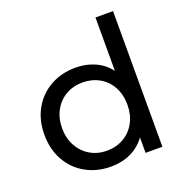

<svg xmlns="http://www.w3.org/2000/svg" viewBox="-133 -862 948 987"><g transform="rotate(-20 341.0 -368.0)"><path d="M591 -742V0H499V-84Q467 -40 418 -17Q369 6 310 6Q233 6 172 -28Q111 -62 76.5 -123.5Q42 -185 42 -265Q42 -345 76.5 -406Q111 -467 172 -501Q233 -535 310 -535Q367 -535 415 -513.5Q463 -492 495 -450V-742ZM496 -265Q496 -320 473 -362.5Q450 -405 409 -428Q368 -451 318 -451Q267 -451 226.5 -428Q186 -405 162.5 -362.5Q139 -320 139 -265Q139 -210 162.5 -167.5Q186 -125 226.5 -101.5Q267 -78 318 -78Q368 -78 409 -101.5Q450 -125 473 -167.5Q496 -210 496 -265Z"/></g></svg>

Font: Montserrat Alternates Medium
Style: Regular
Weight: 500
Designer: Julieta Ulanovsky
Foundry: Julieta Ulanovsky
Version: Version 7.200